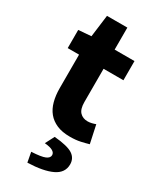

<svg xmlns="http://www.w3.org/2000/svg" viewBox="-218 -693 820 997"><g transform="rotate(30 191.5 -194.5)"><path d="M256 12Q210 12 177.5 -2Q145 -16 124.5 -41Q104 -66 94.5 -101.5Q85 -137 85 -180V-381H17V-490L93 -496L110 -628H232V-496H351V-381H232V-182Q232 -140 249.5 -121.5Q267 -103 296 -103Q308 -103 320.5 -106Q333 -109 343 -113L366 -6Q346 0 319 6Q292 12 256 12ZM133 239 122 180Q181 177 203 167.5Q225 158 225 141Q225 127 210 118Q195 109 161 106L189 52Q269 59 299.5 79Q330 99 330 136Q330 187 278.5 211.5Q227 236 133 239Z"/></g></svg>

Font: Giro Regular
Style: Bold
Weight: 700
Designer: Paul D. Hunt
Foundry: Adobe Systems Incorporated
Version: Version 1.000;PS 1.0;hotconv 1.0.88;makeotf.lib2.5.647800